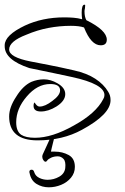

<svg xmlns="http://www.w3.org/2000/svg" viewBox="-20 -523 532 818"><path d="M140 75Q19 75 19 -27Q19 -66 49 -111Q77 -157 113 -174Q140 -185 167 -185Q196 -185 225 -168Q258 -149 258 -122Q258 -93 220 -69Q186 -48 154 -48Q123 -48 123 -72Q123 -86 129 -86Q129 -86 130 -86H129Q129 -86 129 -85Q129 -82 136 -75Q142 -69 149 -69Q172 -69 203 -93Q236 -117 236 -138Q236 -165 194 -165Q139 -165 94 -112Q49 -60 49 -2Q49 36 70 51Q90 64 129 64Q202 64 294 12Q389 -40 420 -101Q425 -109 425 -118Q425 -165 286 -195Q256 -202 211 -211Q166 -220 105 -233Q0 -268 0 -326V-330Q0 -373 86 -414Q161 -449 254 -449Q274 -449 293 -447.5Q312 -446 330 -441Q329 -448 328.5 -455Q328 -462 328 -469Q328 -503 340 -503Q343 -503 343 -500Q343 -498 342.5 -495Q342 -492 342 -488Q341 -484 340.5 -480.5Q340 -477 340 -475Q340 -451 348 -437Q435 -394 435 -354Q435 -330 409 -330Q368 -330 338 -406Q317 -413 282 -413Q234 -413 186.5 -404Q139 -395 92 -375Q19 -347 19 -312Q19 -279 111 -261Q142 -255 188.5 -246Q235 -237 296 -223Q350 -211 386 -187.5Q422 -164 441 -132Q446 -124 448.5 -115.5Q451 -107 451 -96Q451 -36 329 30Q247 75 140 75ZM188 275Q159 275 135.5 260.5Q112 246 106 214L105 210Q105 200 115 200Q123 200 126 211Q131 227 147.5 235Q164 243 183 243Q209 243 232 230Q255 217 258 193Q261 165 250.5 154Q240 143 226 143Q211 143 198.5 148.5Q186 154 181 161Q178 166 174 166Q169 166 164.5 159Q160 152 160 144Q160 141 162 135Q165 129 171.5 114.5Q178 100 185 85Q192 70 196 61Q199 55 205 55Q214 55 211 65Q210 70 206.5 82.5Q203 95 200.5 107Q198 119 197 123H214Q246 123 272.5 137.5Q299 152 299 188Q299 214 282.5 234Q266 254 240.5 264.5Q215 275 188 275Z"/></svg>

Font: Ole
Style: Regular
Weight: 400
Designer: Robert E. Leuschke
Foundry: Robert E. Leuschke
Version: Version 1.010; ttfautohint (v1.8.3)